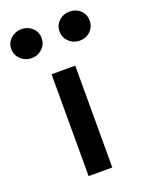

<svg xmlns="http://www.w3.org/2000/svg" viewBox="-176 -750 618 815"><g transform="rotate(-20 133.0 -342.0)"><path d="M80 -460V0H187V-460ZM174 -619Q174 -591 194 -572Q214 -553 242 -553Q271 -553 290.5 -572Q310 -591 310 -619Q310 -647 290.5 -665.5Q271 -684 242 -684Q214 -684 194 -665.5Q174 -647 174 -619ZM-44 -619Q-44 -591 -23.5 -572Q-3 -553 25 -553Q53 -553 73 -572Q93 -591 93 -619Q93 -647 73 -665.5Q53 -684 25 -684Q-3 -684 -23.5 -665.5Q-44 -647 -44 -619Z"/></g></svg>

Font: Jost Medium
Style: Regular
Weight: 500
Version: Version 3.710